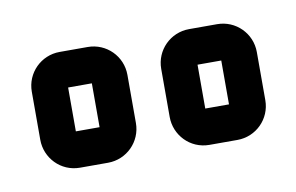

<svg xmlns="http://www.w3.org/2000/svg" viewBox="-35 -755 405 263"><g transform="rotate(-10 168.0 -623.5)"><path d="M242 -593V-654H275V-593ZM325 -590V-657C325 -683 304 -704 278 -704H239C213 -704 192 -683 192 -657V-590C192 -565 212 -543 239 -543H278C304 -543 325 -564 325 -590ZM62 -593V-654H95V-593ZM145 -590V-657C145 -683 124 -704 98 -704H59C33 -704 12 -683 12 -657V-590C12 -565 32 -543 59 -543H98C124 -543 145 -564 145 -590Z"/></g></svg>

Font: DIN Rundschrift
Style: EngKont
Weight: 400
Width: 3
Version: Version 1.027